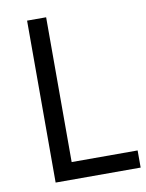

<svg xmlns="http://www.w3.org/2000/svg" viewBox="-79 -737 605 794"><g transform="rotate(-10 223.5 -340.0)"><path d="M90 0V-680H170V-72H447V0Z"/></g></svg>

Font: Imprima
Style: Regular
Weight: 400
Designer: Eduardo Tunni
Foundry: Eduardo Tunni
Version: Version 1.002; ttfautohint (v1.8.4.7-5d5b);gftools[0.9.23]